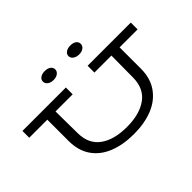

<svg xmlns="http://www.w3.org/2000/svg" viewBox="-161 -1278 1654 1654"><g transform="rotate(-45 665.5 -451.0)"><path d="M1325 -603H1106V-344Q1106 -228 1050 -147.5Q994 -67 895 -27Q796 13 666 13Q534 13 434.5 -27Q335 -67 280 -147Q225 -227 225 -344V-603H5V-686H534V-603H325L328 -336Q329 -204 419.5 -138.5Q510 -73 666 -73Q820 -73 911.5 -138.5Q1003 -204 1004 -337L1006 -603H799V-686H1325ZM430 -861Q430 -885 450.5 -900Q471 -915 505 -915Q539 -915 559.5 -900Q580 -885 580 -861Q580 -838 559.5 -822Q539 -806 505 -806Q472 -806 451 -822Q430 -838 430 -861ZM741 -861Q741 -885 762 -900Q783 -915 817 -915Q852 -915 871.5 -900Q891 -885 891 -861Q891 -838 871 -822Q851 -806 817 -806Q784 -806 762.5 -822Q741 -838 741 -861Z"/></g></svg>

Font: BioRhyme Expanded
Style: Regular
Weight: 400
Width: 7
Designer: Aoife Mooney
Foundry: Aoife Mooney Type
Version: Version 1.000